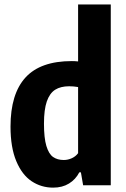

<svg xmlns="http://www.w3.org/2000/svg" viewBox="-20 -828 564 858"><path d="M27 -262.5Q27 -408.5 94 -481.8Q161 -555 301 -555Q315.5 -555 329 -553.5V-808H475V0H351.5L341.5 -58H334.5Q318 -26 288.2 -7.8Q258.5 10.5 217.5 10.5Q164.5 10.5 121.5 -18Q78.5 -46.5 52.8 -107.8Q27 -169 27 -262.5ZM329 -143.5V-439Q309 -442.5 289 -442.5Q251 -442.5 226.5 -427Q202 -411.5 189.2 -374.8Q176.5 -338 176.5 -275.5Q176.5 -211.5 187.2 -175.8Q198 -140 217.2 -126.5Q236.5 -113 265 -113Q283.5 -113 301 -121Q318.5 -129 329 -143.5Z"/></svg>

Font: Encode Sans Condensed
Style: Bold
Weight: 700
Width: 3
Designer: Multiple Designers
Foundry: Impallari Type
Version: Version 2.000